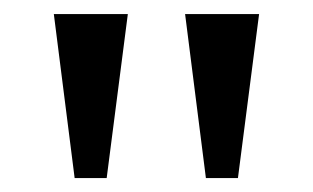

<svg xmlns="http://www.w3.org/2000/svg" viewBox="-20 -734 448 275"><path d="M245.1 -713.9H351.1L320.8 -479H274.9ZM57.1 -713.9H163.1L132.8 -479H86.9Z"/></svg>

Font: Noto Serif Khmer
Style: Regular
Weight: 300
Designer: Danh Hong
Foundry: Danh Hong
Version: Version 1.00 June 24, 2012, initial release